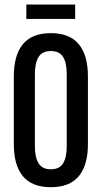

<svg xmlns="http://www.w3.org/2000/svg" viewBox="-20 -790 434 820"><path d="M197 9.5Q117 9.5 78 -37.2Q39 -84 39 -174.5V-464Q39 -554.5 78 -601.5Q117 -648.5 197 -648.5Q277 -648.5 316.2 -601.5Q355.5 -554.5 355.5 -464V-174.5Q355.5 -84 316.2 -37.2Q277 9.5 197 9.5ZM197 -67Q234 -67 249.5 -92.5Q265 -118 265 -165.5V-473.5Q265 -521.5 249.5 -546.8Q234 -572 197 -572Q160.5 -572 144.8 -546.8Q129 -521.5 129 -473.5V-165.5Q129 -118 144.8 -92.5Q160.5 -67 197 -67ZM92.5 -709V-770.5H301V-709Z"/></svg>

Font: Anek Latin Condensed Medium
Style: Regular
Weight: 500
Width: 3
Designer: Yesha Goshar
Foundry: Ek Type
Version: Version 1.003